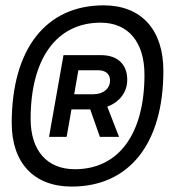

<svg xmlns="http://www.w3.org/2000/svg" viewBox="-20 -706 632 719"><path d="M248.5 -7.3C464.4 -7.3 591.8 -168.5 591.8 -440.9C591.8 -595.2 508.8 -686 368.2 -686C151.9 -686 23.9 -522.5 23.9 -245.1C23.9 -95.7 107.4 -7.3 248.5 -7.3ZM260.3 -72.3C156.2 -72.3 94.7 -142.1 94.7 -260.7C94.7 -487.3 192.4 -621.1 356.9 -621.1C460 -621.1 521 -548.8 521 -426.3C521 -203.6 423.8 -72.3 260.3 -72.3ZM163.6 -193.4H229.5L247.6 -296.4H317.9L354 -193.4H425.8L381.8 -306.6C427.7 -323.7 456.5 -360.4 456.5 -407.2C456.5 -464.8 420.4 -499.5 358.4 -499.5H217.8ZM257.8 -353 273.4 -442.9H348.1C376 -442.9 392.1 -428.2 392.1 -404.8C392.1 -374 366.7 -353 328.6 -353Z"/></svg>

Font: Cascadia Mono NF SemiLight
Style: Italic
Weight: 350
Italic angle: -10°
Monospace: yes
Designer: Aaron Bell
Foundry: Saja Typeworks
Version: Version 2404.023